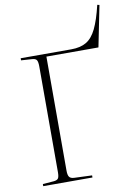

<svg xmlns="http://www.w3.org/2000/svg" viewBox="-102 -1015 756 1079"><g transform="rotate(-10 276.5 -475.5)"><path d="M55 0V-12L119 -17Q138 -19 144 -28.5Q150 -38 150 -63V-666Q150 -693 143.5 -703Q137 -713 117 -714L55 -718V-730H344Q396 -730 430 -750Q464 -770 487.5 -818.5Q511 -867 531 -951L543 -948L496 -714H199V-63Q199 -38 206.5 -27.5Q214 -17 234 -16L336 -12V0Z"/></g></svg>

Font: Literata 72pt ExtraLight
Style: Regular
Weight: 200
Designer: Latin by Veronika Burian and Jose Scaglione. Greek by Irene Vlachou. Cyrillic by Vera Evstafieva.
Foundry: TypeTogether
Version: Version 3.002